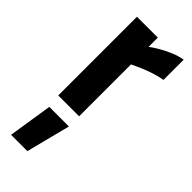

<svg xmlns="http://www.w3.org/2000/svg" viewBox="-256 -552 866 866"><g transform="rotate(45 177.5 -119.0)"><path d="M30 276 63 65H188L134 276ZM55 0V-502H188V-443Q205 -456 230 -470.5Q255 -485 284.5 -497.5Q314 -510 341 -514V-385Q315 -381 286 -371.5Q257 -362 231.5 -351Q206 -340 188 -331V0Z"/></g></svg>

Font: Cairo Play
Style: Bold
Weight: 700
Version: Version 3.119